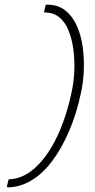

<svg xmlns="http://www.w3.org/2000/svg" viewBox="-20 -722 408 827"><path d="M10 80 16 55Q16 52 17.5 51Q19 50 22 50Q54 49 85.5 33Q117 17 147 -14.5Q177 -46 203.5 -91Q230 -136 251.5 -194.5Q273 -253 288 -323Q298 -368 300 -416Q302 -464 296 -509Q290 -554 275.5 -590Q261 -626 236 -647Q211 -668 175 -668Q173 -668 171 -669Q169 -670 170 -671L176 -698Q176 -700 177.5 -701Q179 -702 183 -702Q229 -702 260.5 -677.5Q292 -653 310.5 -612Q329 -571 336 -521Q343 -471 341 -420Q339 -369 329 -323Q310 -232 277.5 -157Q245 -82 204.5 -28Q164 26 115.5 55Q67 84 16 85Q13 85 11 84Q9 83 10 80Z"/></svg>

Font: Glory Thin ExtraLight
Style: Italic
Weight: 250
Italic angle: -12°
Version: Version 1.011